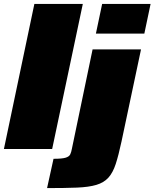

<svg xmlns="http://www.w3.org/2000/svg" viewBox="-20 -763 791 983"><path d="M0 0 156 -743H404L247 0ZM471 -591 503 -743H751L719 -591ZM221 200 254 50Q297 50 315.5 44.5Q334 39 339.5 27.5Q345 16 348 -1L454 -510H702L602 -38Q587 32 572.5 76.5Q558 121 535 146.5Q512 172 473.5 183.5Q435 195 374 197.5Q313 200 221 200Z"/></svg>

Font: Saira Expanded Black
Style: Italic
Weight: 900
Width: 7
Italic angle: -12°
Designer: Hector Gatti with collaboration of the Omnibus-Type team
Foundry: Omnibus-Type
Version: Version 1.101